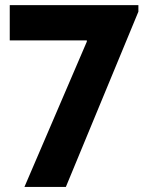

<svg xmlns="http://www.w3.org/2000/svg" viewBox="-20 -740 579 760"><path d="M76.7 0 323.7 -575.2V-580.1H18.6V-719.7H527.8V-693.8L240.7 0Z"/></svg>

Font: Reddit Sans ExtraBold
Style: Regular
Weight: 800
Designer: Stephen Hutchings
Foundry: Reddit
Version: Version 1.014; ttfautohint (v1.8.4.7-5d5b)